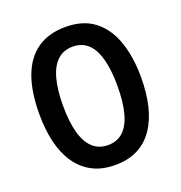

<svg xmlns="http://www.w3.org/2000/svg" viewBox="-132 -838 904 961"><g transform="rotate(-20 320.0 -357.5)"><path d="M591 -358Q591 -276 575 -208.5Q559 -141 525.5 -91.5Q492 -42 441 -16Q390 10 321 10Q250 10 199 -17Q148 -44 114.5 -93Q81 -142 65 -209.5Q49 -277 49 -359Q49 -477 79 -558.5Q109 -640 169.5 -682.5Q230 -725 321 -725Q414 -725 473.5 -679Q533 -633 562 -550.5Q591 -468 591 -358ZM175 -358Q175 -273 191 -214.5Q207 -156 239.5 -126Q272 -96 320 -96Q369 -96 401 -125.5Q433 -155 449 -213.5Q465 -272 465 -358Q465 -487 429.5 -553.5Q394 -620 321 -620Q272 -620 239.5 -590Q207 -560 191 -501.5Q175 -443 175 -358Z"/></g></svg>

Font: Noto Sans Khmer Condensed SemiBold
Style: Regular
Weight: 600
Width: 3
Designer: Danh Hong and the Monotype Design Team
Foundry: Monotype Imaging Inc.
Version: Version 2.004